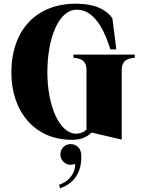

<svg xmlns="http://www.w3.org/2000/svg" viewBox="-20 -735 763 1030"><path d="M374 -442V-425C410 -422 444 -414 444 -358V-40C429 -25 412 -18 388 -18C297 -18 234 -172 234 -347C234 -526 293 -683 391 -683C465 -683 526 -619 572 -470H604L583 -637C552 -679 499 -715 386 -715C175 -715 41 -574 41 -345C41 -140 163 15 365 15C413 15 445 2 471 -24L633 14V-358C633 -414 668 -422 703 -425V-442ZM297 256 302 275C399 242 419 161 416 96C415 60 389 38 359 38C329 38 304 61 304 93C304 126 330 149 359 149C368 149 376 147 383 144C386 186 355 238 297 256Z"/></svg>

Font: Sprat Condesed
Style: Bold
Weight: 700
Width: 3
Designer: Ethan Nakache
Foundry: Collletttivo
Version: Version 2.000;Glyphs 3.2 (3217)